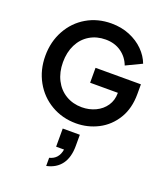

<svg xmlns="http://www.w3.org/2000/svg" viewBox="-195 -887 1198 1392"><g transform="rotate(20 404.0 -190.5)"><path d="M50 -373Q50 -482 98.5 -570Q147 -658 231.5 -707.5Q316 -757 422 -757Q499 -757 563 -730.5Q627 -704 671.5 -659.5Q716 -615 736 -561L615 -503Q593 -562 542.5 -597.5Q492 -633 422 -633Q353 -633 299 -600.5Q245 -568 215.5 -509Q186 -450 186 -373Q186 -296 216.5 -236.5Q247 -177 301.5 -144.5Q356 -112 425 -112Q482 -112 530.5 -135Q579 -158 607.5 -200Q636 -242 636 -297V-300H422V-415H772V-340Q772 -229 723.5 -149.5Q675 -70 595.5 -29Q516 12 425 12Q320 12 234 -38Q148 -88 99 -176Q50 -264 50 -373ZM410 220H349V80H481V166Q481 254 442.5 307Q404 360 329 376V313Q398 296 410 220Z"/></g></svg>

Font: Eudoxus Sans
Style: Bold
Weight: 700
Designer: Stijn de Vries
Foundry: tokotype
Version: Version 2.005